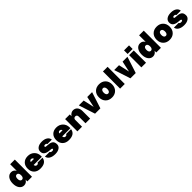

<svg xmlns="http://www.w3.org/2000/svg" viewBox="748 -3110 5537 5537"><g transform="rotate(-45 3516.5 -341.0)"><path d="M564.9 -700.2V0H375V-69.8Q323.2 18.1 230 18.1Q141.6 18.1 87.4 -56.2Q33.2 -130.4 33.2 -252Q33.2 -372.6 87.2 -446.3Q141.1 -520 230 -520Q322.8 -520 375 -433.1V-700.2ZM226.1 -252Q226.1 -199.7 245.6 -170.9Q265.1 -142.1 299.8 -142.1Q335 -142.1 355 -170.9Q375 -199.7 375 -252Q375 -302.7 355 -331.3Q335 -359.9 299.8 -359.9Q265.1 -359.9 245.6 -331.3Q226.1 -302.7 226.1 -252Z M641.1 -252Q641.1 -371.1 710.7 -440.4Q780.3 -509.8 898.9 -509.8Q1019 -509.8 1096.4 -433.6Q1173.8 -357.4 1173.8 -238.8V-206.1H837.9Q849.6 -134.8 906.7 -134.8Q957.5 -134.8 964.8 -174.8H1168Q1141.6 7.8 904.8 7.8Q783.2 7.8 712.2 -62Q641.1 -131.8 641.1 -252ZM900.9 -379.9Q854.5 -379.9 840.8 -324.2H969.7Q966.8 -350.1 948.5 -365Q930.2 -379.9 900.9 -379.9Z M1524.4 -170.9 1419.4 -181.2Q1329.1 -195.3 1286.9 -235.4Q1244.6 -275.4 1244.6 -347.2Q1244.6 -425.8 1308.3 -471.4Q1372.1 -517.1 1481.4 -517.1Q1586.9 -517.1 1652.3 -473.4Q1717.8 -429.7 1727.5 -353H1544.4Q1537.1 -390.1 1483.4 -390.1Q1461.9 -390.1 1449.2 -381.6Q1436.5 -373 1436.5 -358.9Q1436.5 -346.2 1442.9 -339.8Q1449.2 -333.5 1463.4 -331.1L1578.6 -320.8Q1664.1 -309.6 1701.9 -269Q1739.7 -228.5 1739.7 -147.9Q1739.7 -74.2 1675.3 -29.5Q1610.8 15.1 1504.4 15.1Q1391.6 15.1 1321.3 -27.8Q1251 -70.8 1239.7 -147H1433.6Q1442.4 -108.9 1501.5 -108.9Q1526.4 -108.9 1541.5 -117.4Q1556.6 -126 1556.6 -141.1Q1556.6 -166.5 1524.4 -170.9Z M1805.7 -252Q1805.7 -371.1 1875.2 -440.4Q1944.8 -509.8 2063.5 -509.8Q2183.6 -509.8 2261 -433.6Q2338.4 -357.4 2338.4 -238.8V-206.1H2002.4Q2014.2 -134.8 2071.3 -134.8Q2122.1 -134.8 2129.4 -174.8H2332.5Q2306.2 7.8 2069.3 7.8Q1947.8 7.8 1876.7 -62Q1805.7 -131.8 1805.7 -252ZM2065.4 -379.9Q2019 -379.9 2005.4 -324.2H2134.3Q2131.3 -350.1 2113 -365Q2094.7 -379.9 2065.4 -379.9Z M2746.1 -270Q2746.1 -350.1 2674.3 -350.1Q2645 -350.1 2625.5 -329.1Q2606 -308.1 2606 -275.9V0H2416V-500H2606V-428.2Q2633.3 -471.7 2673.1 -495.8Q2712.9 -520 2754.9 -520Q2835.9 -520 2886 -464.4Q2936 -408.7 2936 -310.1V0H2746.1Z M2975.1 -500H3172.4L3247.1 -166L3318.4 -500H3516.1L3354 0H3137.2Z M3548.3 -252Q3548.3 -373 3621.8 -446.5Q3695.3 -520 3815.9 -520Q3936 -520 4009.5 -446.3Q4083 -372.6 4083 -252Q4083 -130.4 4009.5 -56.2Q3936 18.1 3815.9 18.1Q3695.3 18.1 3621.8 -56.2Q3548.3 -130.4 3548.3 -252ZM3890.1 -252Q3890.1 -302.7 3870.4 -331.3Q3850.6 -359.9 3815.9 -359.9Q3780.8 -359.9 3761 -331.3Q3741.2 -302.7 3741.2 -252Q3741.2 -199.7 3761 -170.9Q3780.8 -142.1 3815.9 -142.1Q3850.6 -142.1 3870.4 -170.9Q3890.1 -199.7 3890.1 -252Z M4158.7 -700.2H4348.6V0H4158.7Z M4416.5 -500H4613.8L4688.5 -166L4759.8 -500H4957.5L4795.4 0H4578.6Z M5018.6 -700.2H5222.7V-553.2H5018.6ZM5025.4 -500H5215.3V0H5025.4Z M5823.2 -700.2V0H5633.3V-69.8Q5581.5 18.1 5488.3 18.1Q5399.9 18.1 5345.7 -56.2Q5291.5 -130.4 5291.5 -252Q5291.5 -372.6 5345.5 -446.3Q5399.4 -520 5488.3 -520Q5581.1 -520 5633.3 -433.1V-700.2ZM5484.4 -252Q5484.4 -199.7 5503.9 -170.9Q5523.4 -142.1 5558.1 -142.1Q5593.3 -142.1 5613.3 -170.9Q5633.3 -199.7 5633.3 -252Q5633.3 -302.7 5613.3 -331.3Q5593.3 -359.9 5558.1 -359.9Q5523.4 -359.9 5503.9 -331.3Q5484.4 -302.7 5484.4 -252Z M5899.4 -252Q5899.4 -373 5972.9 -446.5Q6046.4 -520 6167 -520Q6287.1 -520 6360.6 -446.3Q6434.1 -372.6 6434.1 -252Q6434.1 -130.4 6360.6 -56.2Q6287.1 18.1 6167 18.1Q6046.4 18.1 5972.9 -56.2Q5899.4 -130.4 5899.4 -252ZM6241.2 -252Q6241.2 -302.7 6221.4 -331.3Q6201.7 -359.9 6167 -359.9Q6131.8 -359.9 6112.1 -331.3Q6092.3 -302.7 6092.3 -252Q6092.3 -199.7 6112.1 -170.9Q6131.8 -142.1 6167 -142.1Q6201.7 -142.1 6221.4 -170.9Q6241.2 -199.7 6241.2 -252Z M6784.7 -170.9 6679.7 -181.2Q6589.4 -195.3 6547.1 -235.4Q6504.9 -275.4 6504.9 -347.2Q6504.9 -425.8 6568.6 -471.4Q6632.3 -517.1 6741.7 -517.1Q6847.2 -517.1 6912.6 -473.4Q6978 -429.7 6987.8 -353H6804.7Q6797.4 -390.1 6743.7 -390.1Q6722.2 -390.1 6709.5 -381.6Q6696.8 -373 6696.8 -358.9Q6696.8 -346.2 6703.1 -339.8Q6709.5 -333.5 6723.6 -331.1L6838.9 -320.8Q6924.3 -309.6 6962.2 -269Q7000 -228.5 7000 -147.9Q7000 -74.2 6935.5 -29.5Q6871.1 15.1 6764.6 15.1Q6651.9 15.1 6581.5 -27.8Q6511.2 -70.8 6500 -147H6693.8Q6702.6 -108.9 6761.7 -108.9Q6786.6 -108.9 6801.8 -117.4Q6816.9 -126 6816.9 -141.1Q6816.9 -166.5 6784.7 -170.9Z"/></g></svg>

Font: Overused Grotesk Black
Style: Regular
Weight: 900
Version: Version 0.002